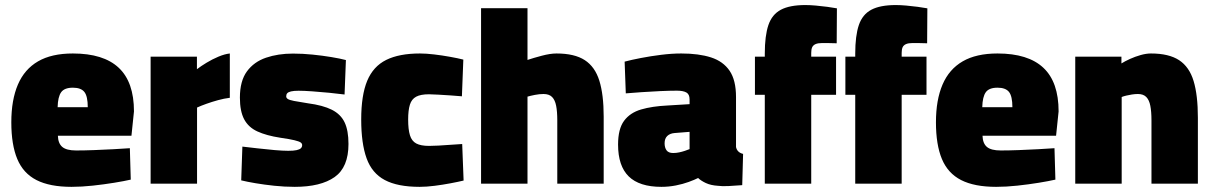

<svg xmlns="http://www.w3.org/2000/svg" viewBox="-20 -727 4800 760"><path d="M263.1 12.6Q177 12.6 124.5 -14.2Q72 -41 48.4 -97.6Q24.8 -154.1 24.8 -243Q24.8 -331.4 50.9 -392.3Q77 -453.1 130.7 -484.2Q184.4 -515.3 268.5 -515.3Q389.6 -515.3 449.9 -458.8Q510.3 -402.3 510.3 -286L500.3 -189.7H209.1Q210.1 -159.1 226.7 -145.3Q243.3 -131.4 281.3 -131.4Q313.5 -131.4 352.7 -132.9Q391.9 -134.4 429.7 -136.4Q467.5 -138.4 494 -140.4L497.6 -16Q471.4 -10 431.5 -3.5Q391.7 3 347.4 7.8Q303.1 12.6 263.1 12.6ZM208.1 -302.7H327.4Q327.4 -346 314 -363Q300.6 -379.9 268.5 -379.9Q234.9 -379.9 222 -361.8Q209.1 -343.7 208.1 -302.7Z M576.2 0V-502.8H759.5V-453.1Q775.3 -465.2 797.6 -478.7Q819.9 -492.3 844.6 -502.7Q869.3 -513.1 889.7 -515.3V-339.9Q867.6 -337.3 843.2 -330.6Q818.8 -323.9 797.1 -316.1Q775.4 -308.4 760 -301.3V0Z M1146.7 12.6Q1106.5 12.6 1065.9 8.3Q1025.4 4 991.2 -1.8Q957 -7.6 934.8 -13.1L939.4 -146.7Q966.4 -143.7 1000.4 -139.7Q1034.5 -135.7 1067.4 -132.9Q1100.3 -130.1 1121 -130.1Q1142 -130.1 1153.9 -132.7Q1165.9 -135.3 1171 -140.2Q1176 -145.1 1176 -152.5Q1176 -159.1 1169.8 -163.3Q1163.6 -167.5 1145.2 -172Q1126.8 -176.5 1089.6 -181.8Q1034.5 -190.3 998.9 -206.7Q963.3 -223 946.4 -255Q929.6 -286.9 929.6 -340.3Q929.6 -406.6 957.5 -444.5Q985.4 -482.4 1033 -498.6Q1080.6 -514.9 1139.7 -514.9Q1177.8 -514.9 1217.2 -510.9Q1256.7 -506.9 1291.6 -501.1Q1326.6 -495.3 1349.2 -489.3L1343.9 -352.9Q1317.9 -356.3 1282.9 -359.8Q1247.9 -363.3 1215.4 -365.5Q1182.9 -367.8 1161.9 -367.8Q1142.9 -367.8 1132 -365.2Q1121.2 -362.6 1117.1 -358Q1112.9 -353.4 1112.9 -345.5Q1112.9 -339.4 1119.2 -335.2Q1125.5 -331 1144 -327.4Q1162.4 -323.9 1198.5 -318.2Q1258.1 -310.4 1293.5 -292.6Q1328.8 -274.8 1344.1 -242.6Q1359.4 -210.4 1359.4 -157.2Q1359.4 -64.8 1304.5 -26.1Q1249.6 12.6 1146.7 12.6Z M1641.1 12.6Q1553.8 12.6 1503.1 -14.4Q1452.4 -41.3 1431.1 -100.3Q1409.8 -159.3 1409.8 -253.9Q1409.8 -350.1 1433.5 -407.1Q1457.3 -464.2 1508.7 -489.8Q1560.1 -515.3 1642.4 -515.3Q1667.3 -515.3 1698.8 -511.5Q1730.3 -507.8 1761.1 -502.2Q1792 -496.7 1814 -491.1L1808.4 -345.8Q1788.6 -347.8 1763.6 -349.3Q1738.5 -350.8 1715.3 -352.3Q1692.1 -353.8 1678.1 -353.8Q1645 -353.8 1627.2 -344.2Q1609.3 -334.6 1602.5 -312.6Q1595.6 -290.6 1595.6 -253.9Q1595.6 -214.5 1602.7 -191.6Q1609.7 -168.7 1627.6 -159.1Q1645.5 -149.5 1678.5 -149.5Q1692.5 -149.5 1715.5 -150.7Q1738.5 -151.9 1764.1 -153.9Q1789.7 -155.9 1809.5 -156.9L1815.1 -12.3Q1793.8 -7.2 1763 -1.4Q1732.2 4.4 1700.2 8.5Q1668.1 12.6 1641.1 12.6Z M1884.2 0V-694.5H2068V-489.8Q2091 -497.5 2124.5 -506.4Q2158.1 -515.3 2182.6 -515.3Q2254.2 -515.3 2294.7 -489Q2335.2 -462.7 2352.4 -407.6Q2369.6 -352.4 2369.6 -265.5V0H2185.9V-251.4Q2185.9 -285.5 2181.4 -308.3Q2177 -331.1 2165.4 -343Q2153.8 -354.9 2131.3 -354.9Q2115.6 -354.9 2097.4 -351.4Q2079.1 -347.8 2068 -344.5V0Z M2598.1 12.6Q2510.8 12.6 2468.6 -28.8Q2426.5 -70.2 2426.5 -154.8Q2426.5 -216.7 2450.3 -248.8Q2474 -280.9 2517.7 -293.7Q2561.4 -306.5 2622 -309.4L2709.6 -314.7V-333.5Q2709.6 -353.9 2696.8 -361Q2683.9 -368.1 2659.4 -368.1Q2631 -368.1 2593.7 -366.4Q2556.4 -364.6 2520 -362.2Q2483.6 -359.9 2457.1 -357.4L2452.5 -483Q2478.8 -490.1 2516.9 -497.4Q2555 -504.8 2596.9 -510Q2638.8 -515.3 2676.5 -515.3Q2746 -515.3 2794.3 -499.8Q2842.6 -484.2 2868 -446.9Q2893.4 -409.6 2893.4 -342.9V-144.9Q2895.9 -133.9 2902.8 -127.3Q2909.7 -120.7 2921.4 -117.8L2918 5.9Q2891.6 8.1 2864.8 9.4Q2837.9 10.8 2822.1 8.5Q2793.3 6.7 2773.7 -2.6Q2754.1 -11.9 2743.4 -22.4Q2729.5 -15.4 2706.4 -6.9Q2683.2 1.6 2655.2 7.1Q2627.2 12.6 2598.1 12.6ZM2644.8 -121.3Q2656.4 -121.3 2668.3 -123.8Q2680.2 -126.3 2691.4 -130.1Q2702.6 -133.8 2709.6 -136.8V-205.1L2650.1 -200.4Q2631.9 -198.9 2621.3 -188.8Q2610.7 -178.6 2610.7 -159.9Q2610.7 -142.7 2618.4 -132Q2626.1 -121.3 2644.8 -121.3Z M3007.3 0V-351.7H2968.3V-502.8H3007.3V-514.8Q3007.3 -585.7 3021.6 -627.8Q3035.9 -669.8 3070.9 -688.4Q3106 -707 3167.7 -707Q3186.3 -707 3209.1 -705Q3231.9 -703 3254.4 -700Q3276.9 -697 3292.8 -694L3291.9 -555.7Q3278.4 -556.2 3262.6 -556.4Q3246.7 -556.6 3234.1 -556.6Q3217.9 -556.6 3208.2 -552.4Q3198.6 -548.1 3194.8 -539.8Q3191.1 -531.5 3191.1 -517.7V-502.8H3289.4V-351.7H3191.1V0Z M3365.3 0V-351.7H3326.3V-502.8H3365.3V-514.8Q3365.3 -585.7 3379.6 -627.8Q3393.9 -669.8 3428.9 -688.4Q3464 -707 3525.7 -707Q3544.3 -707 3567.1 -705Q3589.9 -703 3612.4 -700Q3634.9 -697 3650.8 -694L3649.9 -555.7Q3636.4 -556.2 3620.6 -556.4Q3604.7 -556.6 3592.1 -556.6Q3575.9 -556.6 3566.2 -552.4Q3556.6 -548.1 3552.8 -539.8Q3549.1 -531.5 3549.1 -517.7V-502.8H3647.4V-351.7H3549.1V0Z M3923.1 12.6Q3837 12.6 3784.5 -14.2Q3732 -41 3708.4 -97.6Q3684.8 -154.1 3684.8 -243Q3684.8 -331.4 3710.9 -392.3Q3737 -453.1 3790.7 -484.2Q3844.4 -515.3 3928.5 -515.3Q4049.6 -515.3 4109.9 -458.8Q4170.3 -402.3 4170.3 -286L4160.3 -189.7H3869.1Q3870.1 -159.1 3886.7 -145.3Q3903.3 -131.4 3941.3 -131.4Q3973.5 -131.4 4012.7 -132.9Q4051.9 -134.4 4089.7 -136.4Q4127.5 -138.4 4154 -140.4L4157.6 -16Q4131.4 -10 4091.5 -3.5Q4051.7 3 4007.4 7.8Q3963.1 12.6 3923.1 12.6ZM3868.1 -302.7H3987.4Q3987.4 -346 3974 -363Q3960.6 -379.9 3928.5 -379.9Q3894.9 -379.9 3882 -361.8Q3869.1 -343.7 3868.1 -302.7Z M4236.2 0V-502.8H4419V-475.9Q4433.4 -484.9 4453.3 -493.9Q4473.2 -502.9 4495.1 -509.1Q4516.9 -515.3 4535.7 -515.3Q4606.8 -515.3 4647.3 -488.8Q4687.8 -462.2 4704.7 -406.2Q4721.6 -350.2 4721.6 -261V0H4537.9V-251Q4537.9 -285.1 4533.4 -308.1Q4529 -331.1 4517.4 -343Q4505.8 -354.9 4484.4 -354.9Q4473 -354.9 4460.7 -353Q4448.5 -351.2 4437.8 -348.5Q4427.2 -345.9 4420 -343V0Z"/></svg>

Font: TitilliumWeb ExtraLight
Style: Regular
Weight: 400
Designer: Mohamed Gaber, Accademia di Belle Arti di Urbino and others
Foundry: Kief Type Foundry, Accademia di Belle Arti di Urbino and others
Version: Version 3.000; ttfautohint (v1.8.2)